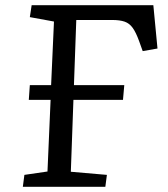

<svg xmlns="http://www.w3.org/2000/svg" viewBox="-20 -720 648 740"><path d="M454 -335H263L253 -58L392 -46L386 0H68L74 -46L163 -59L175 -335H91L95 -392H177L188 -637L95 -654L102 -700H571L587 -533L530 -523L516 -562Q504 -595 491.5 -612.5Q479 -630 460.5 -636.5Q442 -643 412 -643H274L265 -392H459Z"/></svg>

Font: Literata 7pt
Style: Italic
Weight: 400
Italic angle: -2°
Designer: Latin by Veronika Burian and Jose Scaglione. Greek by Irene Vlachou. Cyrillic by Vera Evstafieva
Foundry: TypeTogether
Version: Version 3.002